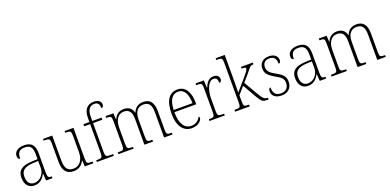

<svg xmlns="http://www.w3.org/2000/svg" viewBox="-2 -1664 5209 2566"><g transform="rotate(-20 2602.0 -381.0)"><path d="M182 10C268 10 310 -46 337 -97H341L348 0H439V-25H435C388 -25 379 -38 379 -109V-377C379 -489 335 -543 230 -543C131 -543 88 -493 88 -442C88 -409 100 -393 122 -393C122 -470 146 -513 228 -513C319 -513 338 -460 338 -371V-307L262 -304C117 -299 50 -252 50 -147C50 -40 106 10 182 10ZM190 -22C121 -22 92 -76 92 -145C92 -225 134 -273 265 -278L338 -281V-181C338 -101 276 -22 190 -22Z M740 10C815 10 861 -29 889 -85H893L898 0H1019V-25H1002C944 -25 932 -30 932 -99V-536H806V-511H816C881 -511 890 -506 890 -433V-205C890 -107 844 -23 747 -23C657 -23 630 -85 630 -183V-536H499V-511H514C578 -511 589 -506 589 -439V-184C589 -49 640 10 740 10Z M1070 0H1311V-25H1266C1213 -25 1200 -31 1200 -103V-506H1332V-536H1200V-599C1200 -686 1232 -742 1302 -742C1359 -742 1373 -705 1373 -655C1391 -655 1406 -670 1406 -698C1406 -739 1371 -772 1305 -772C1213 -772 1159 -711 1159 -597V-536H1074V-506H1159V-103C1159 -31 1146 -25 1094 -25H1070Z M1376 0H1593V-25H1581C1517 -25 1507 -30 1507 -98V-331C1507 -425 1547 -510 1637 -510C1717 -510 1746 -459 1746 -361V0H1869V-25H1860C1798 -25 1788 -30 1788 -99V-345C1788 -436 1823 -510 1917 -510C1996 -510 2026 -456 2026 -361V0H2146V-25H2140C2078 -25 2068 -30 2068 -97V-359C2068 -482 2021 -543 1925 -543C1852 -543 1804 -507 1781 -445H1777C1761 -505 1723 -543 1648 -543C1584 -543 1536 -514 1509 -448H1505L1500 -536H1389V-511H1399C1455 -511 1465 -504 1465 -436V-99C1465 -30 1456 -25 1393 -25H1376Z M2420 10C2516 10 2566 -49 2566 -84C2566 -96 2561 -102 2555 -106C2534 -61 2492 -22 2424 -22C2330 -22 2270 -104 2271 -271H2582V-294C2582 -451 2519 -543 2412 -543C2294 -543 2228 -451 2228 -262C2228 -88 2302 10 2420 10ZM2540 -302H2272C2278 -431 2318 -512 2411 -512C2498 -512 2538 -427 2540 -302Z M2672 0H2889V-25H2863C2807 -25 2794 -30 2794 -100V-278C2794 -388 2838 -511 2911 -511C2955 -511 2969 -486 2969 -435C2994 -435 3004 -453 3004 -477C3004 -516 2976 -544 2923 -544C2850 -544 2817 -485 2795 -429H2792L2786 -536H2668V-511H2678C2742 -511 2753 -506 2753 -438V-101C2753 -30 2740 -25 2684 -25H2672Z M3036 0H3244V-25H3237C3176 -25 3165 -30 3165 -98V-186L3255 -289L3360 -105C3415 -9 3430 0 3501 0H3513V-25H3508C3466 -25 3441 -48 3401 -117L3283 -320L3369 -420C3429 -494 3435 -511 3483 -511V-536H3315V-511C3358 -511 3374 -508 3374 -492C3374 -477 3362 -455 3290 -372L3162 -224C3164 -265 3165 -330 3165 -374V-760H3036V-735H3055C3111 -735 3123 -730 3123 -660V-99C3123 -30 3112 -25 3050 -25H3036Z M3698 10C3787 10 3846 -45 3846 -133C3846 -197 3821 -239 3727 -289C3651 -330 3613 -362 3613 -421C3613 -473 3642 -513 3707 -513C3769 -513 3802 -481 3802 -403C3822 -403 3833 -419 3833 -448C3833 -496 3793 -542 3711 -542C3627 -542 3574 -493 3574 -418C3574 -344 3610 -309 3712 -251C3791 -208 3808 -178 3808 -130C3808 -65 3770 -20 3699 -20C3618 -20 3591 -67 3591 -143C3575 -143 3562 -129 3562 -94C3562 -45 3598 10 3698 10Z M4074 10C4160 10 4202 -46 4229 -97H4233L4240 0H4331V-25H4327C4280 -25 4271 -38 4271 -109V-377C4271 -489 4227 -543 4122 -543C4023 -543 3980 -493 3980 -442C3980 -409 3992 -393 4014 -393C4014 -470 4038 -513 4120 -513C4211 -513 4230 -460 4230 -371V-307L4154 -304C4009 -299 3942 -252 3942 -147C3942 -40 3998 10 4074 10ZM4082 -22C4013 -22 3984 -76 3984 -145C3984 -225 4026 -273 4157 -278L4230 -281V-181C4230 -101 4168 -22 4082 -22Z M4408 0H4625V-25H4613C4549 -25 4539 -30 4539 -98V-331C4539 -425 4579 -510 4669 -510C4749 -510 4778 -459 4778 -361V0H4901V-25H4892C4830 -25 4820 -30 4820 -99V-345C4820 -436 4855 -510 4949 -510C5028 -510 5058 -456 5058 -361V0H5178V-25H5172C5110 -25 5100 -30 5100 -97V-359C5100 -482 5053 -543 4957 -543C4884 -543 4836 -507 4813 -445H4809C4793 -505 4755 -543 4680 -543C4616 -543 4568 -514 4541 -448H4537L4532 -536H4421V-511H4431C4487 -511 4497 -504 4497 -436V-99C4497 -30 4488 -25 4425 -25H4408Z"/></g></svg>

Font: Noto Serif Hebrew SemiCondensed ExtraLight
Style: Regular
Weight: 200
Width: 4
Designer: Monotype Design Team
Foundry: Monotype Imaging Inc.
Version: Version 2.004